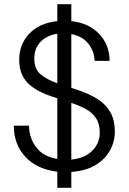

<svg xmlns="http://www.w3.org/2000/svg" viewBox="-20 -811 616 918"><path d="M254 87V10Q156 -2 101 -61.5Q46 -121 46 -210H119Q119 -152 153 -107Q187 -62 254 -51V-341Q241 -345 230 -349Q148 -376 110 -417Q72 -458 72 -523Q71 -598 119.5 -649.5Q168 -701 254 -710V-791H321V-710Q405 -701 454.5 -648.5Q504 -596 504 -520H432Q432 -562 404.5 -599.5Q377 -637 321 -648V-391Q330 -388 340 -384.5Q350 -381 360 -378Q409 -361 447 -337Q485 -313 507 -275.5Q529 -238 529 -181Q529 -134 506 -92Q483 -50 437 -22Q391 6 321 11V87ZM144 -531Q144 -481 173.5 -456Q203 -431 254 -413V-650Q204 -642 174 -611Q144 -580 144 -531ZM457 -176Q457 -219 439 -246Q421 -273 390.5 -289.5Q360 -306 321 -319V-48Q387 -55 422 -91Q457 -127 457 -176Z"/></svg>

Font: DM Sans Light
Style: Regular
Weight: 300
Designer: Colophon Foundry, Jonny Pinhorn
Foundry: Colophon Foundry
Version: Version 4.004; ttfautohint (v1.8.4.7-5d5b)